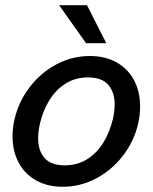

<svg xmlns="http://www.w3.org/2000/svg" viewBox="-20 -710 590 740"><path d="M28.3 -184.6Q28.3 -217.8 36.1 -251Q51.8 -317.9 94 -373.5Q136.2 -429.2 197 -461.7Q257.8 -494.1 326.2 -494.1Q386.2 -494.1 430.2 -469Q474.1 -443.8 497.1 -399.9Q520 -356 520 -299.8Q520 -266.1 512.2 -232.9Q497.1 -166.5 454.6 -110.8Q412.1 -55.2 351.3 -22.7Q290.5 9.8 222.2 9.8Q161.6 9.8 117.9 -15.4Q74.2 -40.5 51.3 -84.5Q28.3 -128.4 28.3 -184.6ZM415 -251Q421.9 -281.2 421.9 -307.1Q421.9 -355 397.2 -383.3Q372.6 -411.6 318.8 -411.6Q270 -411.6 232.2 -387.5Q194.3 -363.3 169.7 -322.8Q145 -282.2 133.8 -232.9Q127 -202.6 127 -176.8Q127 -129.4 151.6 -101.1Q176.3 -72.8 229.5 -72.8Q278.8 -72.8 316.7 -96.9Q354.5 -121.1 378.9 -161.4Q403.3 -201.7 415 -251ZM311.5 -543.5 208 -689.9H315.4L389.6 -543.5Z"/></svg>

Font: Acari Sans Medium
Style: Italic
Weight: 500
Italic angle: -13°
Designer: Alfredo Marco Pradil and Stefan Peev
Foundry: Hanken Design Co.
Version: Version 1.045